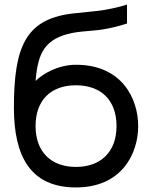

<svg xmlns="http://www.w3.org/2000/svg" viewBox="-20 -808 667 842"><path d="M41 -335C41 -125 112 14 313 14C515 14 586 -135 586 -255C586 -375 515 -524 313 -524C237 -524 169 -486 136 -453C146 -577 177 -640 300 -664C319 -668 363 -672 389 -674C444 -678 505 -694 537 -705V-788C507 -778 446 -763 387 -758C364 -756 309 -750 291 -748C92 -721 41 -602 41 -335ZM136 -255C136 -368 202 -434 313 -434C424 -434 491 -368 491 -255C491 -142 422 -76 313 -76C204 -76 136 -142 136 -255Z"/></svg>

Font: Hibana 45 SubMedium
Style: Regular
Weight: 500
Width: 6
Designer: pygmalion
Foundry: ybstudio
Version: Version 2021.007;FEAKit 1.0